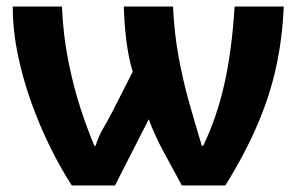

<svg xmlns="http://www.w3.org/2000/svg" viewBox="-20 -566 925 586"><path d="M846 -546Q842 -450 823 -362.5Q804 -275 766.5 -187Q729 -99 668 0H535Q509 -48 480.5 -100.5Q452 -153 434 -202L331 0H199Q166 -51 134 -115.5Q102 -180 76 -252Q50 -324 34.5 -399Q19 -474 19 -546H169Q173 -457 189 -377.5Q205 -298 226.5 -233Q248 -168 268 -121H272Q279 -147 296 -176Q313 -205 327 -233L385 -347Q372 -390 365.5 -443.5Q359 -497 358 -546H508Q512 -464 525 -393Q538 -322 556.5 -256Q575 -190 596 -121H600Q641 -205 664.5 -308.5Q688 -412 696 -546Z"/></svg>

Font: Noto IKEA Simplified Chinese
Style: Bold
Weight: 700
Designer: Monotype Design Team
Foundry: Monotype Imaging Inc.
Version: Version 1.100